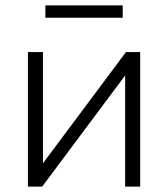

<svg xmlns="http://www.w3.org/2000/svg" viewBox="-20 -695 626 715"><path d="M84 0H137L446 -414V0H502V-501H449L140 -87V-501H84ZM149 -629H437V-675H149Z"/></svg>

Font: Poppy and Pepper Light
Style: Regular
Weight: 300
Designer: Thy Ha
Foundry: Thy Ha
Version: Version 0.001;Glyphs 3.2 (3227)